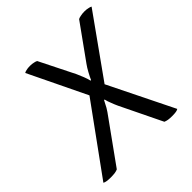

<svg xmlns="http://www.w3.org/2000/svg" viewBox="-186 -842 989 989"><g transform="rotate(-45 309.0 -347.5)"><path d="M221.7 -689.5Q214.8 -693.4 204.1 -695.3Q193.4 -698.2 177.7 -698.2Q161.1 -698.2 150.4 -695.3Q140.6 -693.4 134.8 -689.5Q185.5 -584 287.1 -374Q220.7 -282.2 19.5 -4.9Q25.4 -1 38.1 1Q49.8 2.9 66.4 2.9Q83 2.9 96.7 1Q109.4 -1 117.2 -4.9Q170.9 -80.1 279.3 -230.5Q292 -247.1 303.7 -266.6Q314.5 -287.1 323.2 -303.7Q324.2 -303.7 327.1 -303.7Q331.1 -286.1 338.9 -267.6Q345.7 -249 353.5 -232.4Q390.6 -156.2 463.9 -4.9Q472.7 -1 484.4 1Q496.1 2.9 513.7 2.9Q530.3 2.9 542 1Q552.7 -1 557.6 -4.9Q500 -123 382.8 -359.4Q441.4 -441.4 618.2 -689.5Q612.3 -693.4 600.6 -695.3Q589.8 -698.2 574.2 -698.2Q558.6 -698.2 545.9 -695.3Q534.2 -693.4 527.3 -689.5Q481.4 -626 390.6 -499Q379.9 -484.4 368.2 -462.9Q356.4 -441.4 348.6 -423.8Q347.7 -423.8 344.7 -423.8Q340.8 -441.4 333 -460.9Q325.2 -481.4 317.4 -498Q285.2 -561.5 221.7 -689.5Z"/></g></svg>

Font: cl
Style: Italic
Weight: 400
Designer: Mitja Miklavcic
Version: Version 7.504; 2011; Build 1022